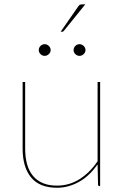

<svg xmlns="http://www.w3.org/2000/svg" viewBox="-20 -876 582 904"><path d="M451.5 -490V0H448.5Q441.5 0 441.5 -8L439.5 -102Q422 -77 401 -56.5Q380 -36 355.5 -21.8Q331 -7.5 304 0.2Q277 8 248.5 8Q166.5 8 126.5 -40.5Q86.5 -89 86.5 -176V-490H98.5V-176Q98.5 -135 107.5 -102.8Q116.5 -70.5 135.2 -48Q154 -25.5 182 -13.8Q210 -2 248.5 -2Q306 -2 354.5 -32.5Q403 -63 439.5 -117V-490ZM381.5 -855.5 280.5 -730.5Q278 -726.5 272.5 -726.5H265.5L347.5 -844.5Q352 -851.5 356 -853.5Q360 -855.5 368.5 -855.5ZM218.5 -640Q218.5 -629.5 209.8 -621.2Q201 -613 190.5 -613Q179 -613 170.8 -621.2Q162.5 -629.5 162.5 -640Q162.5 -651.5 170.8 -659.8Q179 -668 190.5 -668Q201 -668 209.8 -659.8Q218.5 -651.5 218.5 -640ZM382.5 -640Q382.5 -629.5 373.8 -621.2Q365 -613 354.5 -613Q343 -613 334.8 -621.2Q326.5 -629.5 326.5 -640Q326.5 -651.5 334.8 -659.8Q343 -668 354.5 -668Q365 -668 373.8 -659.8Q382.5 -651.5 382.5 -640Z"/></svg>

Font: Lato 2
Style: Regular
Weight: 100
Designer: Lukasz Dziedzic with Adam Twardoch and Botio Nikoltchev
Foundry: tyPoland Lukasz Dziedzic
Version: Version 2.015; 2015-08-06; http://www.latofonts.com/